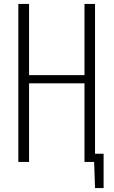

<svg xmlns="http://www.w3.org/2000/svg" viewBox="-20 -830 582 984"><path d="M74 0V-810H129V-445H413V-810H467V0H413V-403H129V0ZM467 134 461 -42H511V134Z"/></svg>

Font: Oswald ExtraLight
Style: Regular
Weight: 250
Designer: Vernon Adams
Foundry: Vernon Adams
Version: Version 4.100; ttfautohint (v1.8.1.43-b0c9)